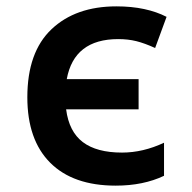

<svg xmlns="http://www.w3.org/2000/svg" viewBox="-20 -573 603 604"><path d="M344 11Q210 11 138 -61Q66 -133 66 -267Q66 -409 142 -481Q218 -553 346 -553Q394 -553 433.5 -544.5Q473 -536 504 -520L468 -422Q435 -437 409 -443.5Q383 -450 352 -450Q213 -450 190 -324H416V-229H188Q197 -159 240.5 -126Q284 -93 364 -93Q430 -93 496 -124V-20Q431 11 344 11Z"/></svg>

Font: Noto Sans Mono SemiCondensed SemiBold
Style: Regular
Weight: 600
Width: 4
Designer: Monotype Design Team
Foundry: Monotype Imaging Inc.
Version: Version 2.014; ttfautohint (v1.8.4.7-5d5b)